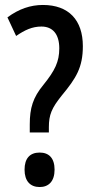

<svg xmlns="http://www.w3.org/2000/svg" viewBox="-20 -744 373 774"><path d="M100 -242V-210H177V-231C177 -281 188 -308 229 -359C287 -429 314 -472 314 -558C314 -663 257 -724 153 -724C103 -724 56 -708 10 -674L45 -599C80 -623 110 -637 147 -637C192 -637 219 -607 219 -549C219 -495 201 -459 155 -402C113 -351 100 -309 100 -242ZM79 -60C79 -14 102 10 140 10C176 10 200 -13 200 -60C200 -107 177 -129 140 -129C100 -129 79 -105 79 -60Z"/></svg>

Font: Noto Sans Arabic UI XCn Md
Style: Regular
Weight: 500
Width: 2
Designer: Monotype Design Team, Nadine Chahine and Nizar Qandah
Foundry: Monotype Imaging Inc.
Version: Version 2.010